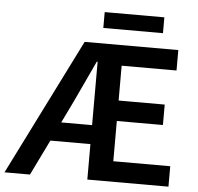

<svg xmlns="http://www.w3.org/2000/svg" viewBox="-58 -861 947 917"><g transform="rotate(5 415.5 -402.0)"><path d="M119 0 202 -170H394V0H783V-98H510V-291H731V-389H510V-556H773V-654H324L-3 0ZM297 -366C328 -430 358 -498 390 -565H394V-261H246ZM407 -804V-728H693V-804Z"/></g></svg>

Font: DAIFUKU Sans Semibold
Style: Regular
Weight: 600
Designer: Original font ‘Source Sans 3’ : Paul D. Hunt
Foundry: Daifuku
Version: Version 1.000